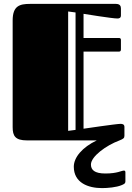

<svg xmlns="http://www.w3.org/2000/svg" viewBox="-20 -721 679 986"><path d="M591 -456C597 -456 601 -459 601 -467V-516C601 -522 598 -526 591 -526H409V-650C409 -650 556 -626 583 -626C593 -626 601 -629 601 -642V-677C601 -689 597 -701 575 -701H134C81 -701 45 -691 45 -616V-68C45 -23 58 0 119 0H477C403 35 359 87 359 135C359 218 433 245 504 245C533 245 578 241 604 230C616 225 624 222 624 210V163C624 157 620 155 617 155C603 155 584 170 521 170C465 170 447 151 447 124C447 83 524 26 594 0C614 -8 619 -12 619 -24V-69C619 -82 610 -85 599 -85C578 -85 409 -60 409 -60V-456ZM368 -54 330 -49V-662L368 -657Z"/></svg>

Font: Fascinate Inline
Style: Regular
Weight: 900
Designer: Astigmatic (AOETI)
Foundry: Astigmatic (AOETI)
Version: Version 1.000